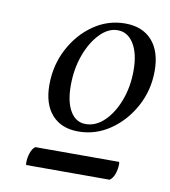

<svg xmlns="http://www.w3.org/2000/svg" viewBox="-61 -790 513 580"><g transform="rotate(10 195.0 -500.5)"><path d="M194 -391Q142 -391 113 -423.5Q84 -456 84 -515Q84 -575 110.5 -625.5Q137 -676 181 -706.5Q225 -737 278 -737Q331 -737 360.5 -704Q390 -671 390 -611Q390 -552 363 -502Q336 -452 291.5 -421.5Q247 -391 194 -391ZM212 -417Q243 -417 269 -442Q295 -467 311 -509Q327 -551 327 -601Q327 -653 308.5 -683Q290 -713 259 -713Q230 -713 204.5 -686.5Q179 -660 163.5 -617.5Q148 -575 148 -524Q148 -474 165 -445.5Q182 -417 212 -417ZM313 -264H57Q56 -266 56 -272Q56 -286 61 -301Q66 -316 75 -322H332Q332 -321 332.5 -319.5Q333 -318 333 -316Q333 -300 328 -285.5Q323 -271 313 -264Z"/></g></svg>

Font: Petrona Light
Style: Italic
Weight: 300
Italic angle: -9°
Designer: Ringo R. Seeber
Foundry: Ringo R. Seeber
Version: Version 2.001; ttfautohint (v1.8.3)